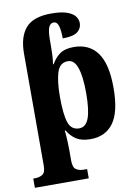

<svg xmlns="http://www.w3.org/2000/svg" viewBox="-106 -835 828 1144"><g transform="rotate(-10 308.0 -263.0)"><path d="M10 240V184H23Q46 184 65.5 172.5Q85 161 85 119V-559Q85 -660 131 -713Q177 -766 285 -766Q345 -766 379.5 -754Q414 -742 429 -722.5Q444 -703 444 -680Q444 -649 418.5 -628.5Q393 -608 328 -608Q328 -658 319.5 -684.5Q311 -711 291 -711Q271 -711 261 -688.5Q251 -666 251 -605V-574Q251 -547 249.5 -517.5Q248 -488 244 -466H248Q269 -503 299 -524.5Q329 -546 383 -546Q476 -546 525.5 -478.5Q575 -411 575 -266Q575 -121 527 -54.5Q479 12 388 12Q335 12 303 -8Q271 -28 250 -64H244Q246 -56 247.5 -35.5Q249 -15 250 10Q251 35 251 58V117Q251 160 270 172Q289 184 313 184H336V240ZM332 -63Q373 -63 391 -112.5Q409 -162 409 -264Q409 -362 391 -415.5Q373 -469 334 -469Q285 -469 268 -415Q251 -361 251 -266Q251 -162 267.5 -112.5Q284 -63 332 -63Z"/></g></svg>

Font: Noto Serif SemiCondensed ExtraBold
Style: Regular
Weight: 800
Width: 4
Designer: Monotype Design Team
Foundry: Monotype Imaging Inc.
Version: Version 2.015